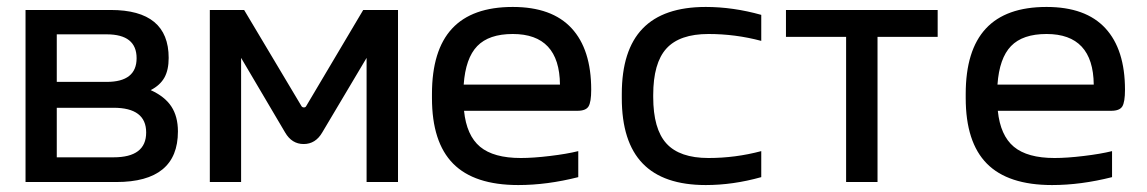

<svg xmlns="http://www.w3.org/2000/svg" viewBox="-20 -529 3333 558"><path d="M54.2 0V-500H301.8Q470.2 -500 470.2 -360.8Q470.2 -325.7 457.8 -303.5Q445.3 -281.2 418 -267.1Q459 -248.5 478 -219.5Q497.1 -190.4 497.1 -147Q497.1 0 317.9 0ZM145 -71.8H310.1Q404.8 -71.8 404.8 -144Q404.8 -215.8 310.1 -215.8H145ZM145 -291H290Q377 -291 377 -359.9Q377 -429.2 290 -429.2H145Z M589.8 -500H689.5L856.4 -220.2Q858.9 -216.8 863.3 -216.8Q867.7 -216.8 869.6 -220.2L1035.6 -500H1136.7V0H1045.4V-360.8L916.5 -144Q897 -110.4 862.5 -110.4Q828.1 -110.4 808.6 -144L680.7 -360.8V0H589.8Z M1698.2 -268.1Q1698.2 -232.4 1690.4 -219.7Q1682.6 -207 1658.2 -207H1328.6Q1335.9 -135.3 1375.2 -102.5Q1414.6 -69.8 1493.7 -69.8Q1529.8 -69.8 1578.4 -75.7Q1627 -81.5 1660.6 -89.8V-14.2Q1569.8 8.8 1486.3 8.8Q1358.4 8.8 1296.9 -53.5Q1235.4 -115.7 1235.4 -244.1V-255.9Q1235.4 -382.8 1293.7 -445.8Q1352.1 -508.8 1470.2 -508.8Q1584 -508.8 1641.1 -447Q1698.2 -385.3 1698.2 -268.1ZM1327.6 -283.2H1607.4Q1606 -430.2 1470.2 -430.2Q1400.9 -430.2 1366.9 -395Q1333 -359.9 1327.6 -283.2Z M1787.1 -255.9Q1787.1 -383.3 1847.7 -446Q1908.2 -508.8 2031.2 -508.8Q2110.4 -508.8 2192.4 -485.8V-410.2Q2117.2 -430.2 2039.1 -430.2Q1955.1 -430.2 1916.7 -387.9Q1878.4 -345.7 1878.4 -252.9V-247.1Q1878.4 -154.3 1916.7 -112.1Q1955.1 -69.8 2039.1 -69.8Q2117.2 -69.8 2192.4 -89.8V-14.2Q2110.4 8.8 2031.2 8.8Q1908.2 8.8 1847.7 -54Q1787.1 -116.7 1787.1 -244.1Z M2439 0V-421.9H2264.2V-500H2705.1V-421.9H2530.3V0Z M3249.5 -268.1Q3249.5 -232.4 3241.7 -219.7Q3233.9 -207 3209.5 -207H2879.9Q2887.2 -135.3 2926.5 -102.5Q2965.8 -69.8 3044.9 -69.8Q3081.1 -69.8 3129.6 -75.7Q3178.2 -81.5 3211.9 -89.8V-14.2Q3121.1 8.8 3037.6 8.8Q2909.7 8.8 2848.1 -53.5Q2786.6 -115.7 2786.6 -244.1V-255.9Q2786.6 -382.8 2845 -445.8Q2903.3 -508.8 3021.5 -508.8Q3135.3 -508.8 3192.4 -447Q3249.5 -385.3 3249.5 -268.1ZM2878.9 -283.2H3158.7Q3157.2 -430.2 3021.5 -430.2Q2952.1 -430.2 2918.2 -395Q2884.3 -359.9 2878.9 -283.2Z"/></svg>

Font: LT Wave Text
Style: Regular
Weight: 400
Designer: Daniel Lyons
Version: Version 2.5 (Glyphs App)